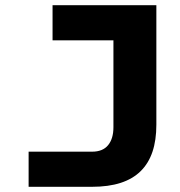

<svg xmlns="http://www.w3.org/2000/svg" viewBox="-20 -718 690 738"><path d="M90 0V-135H334Q375 -135 395.5 -160Q416 -185 416 -229V-698H581V-239Q581 -179 566 -134.5Q551 -90 520.5 -60Q490 -30 443.5 -15Q397 0 334 0ZM182 -698H567V-563H182Z"/></svg>

Font: Azeret Mono Thin
Style: Regular
Weight: 100
Designer: Martin Vácha
Foundry: Displaay
Version: Version 1.002